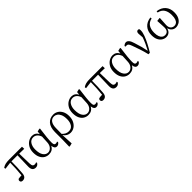

<svg xmlns="http://www.w3.org/2000/svg" viewBox="445 -2219 4117 4117"><g transform="rotate(-45 2503.5 -160.5)"><path d="M465 -451 473 -141Q475 -89 491 -70Q507 -51 537 -51Q564 -51 589 -63L597 -41Q565 14 508 14Q403 14 405 -116Q405 -221 414 -452H230Q231 -273 216 -104Q211 -43 183.5 -15Q156 13 110 13Q85 13 69.5 0.5Q54 -12 54 -34Q54 -51 59.5 -61Q65 -71 76 -78Q118 -86 171 -87Q190 -272 191 -450L28 -430L22 -463Q61 -491 106.5 -502.5Q152 -514 229 -514H612L615 -448Z M1061 -191 1070 -363Q1050 -423 1012 -455Q974 -487 924 -487Q850 -487 810 -425Q770 -363 770 -273Q770 -151 813 -89.5Q856 -28 921 -28Q974 -28 1015 -72.5Q1056 -117 1061 -191ZM1221 -60 1230 -37Q1217 -15 1196 -0.5Q1175 14 1146 14Q1115 14 1096 -8.5Q1077 -31 1070 -84Q1044 -33 1003 -9.5Q962 14 907 14Q848 14 799 -15.5Q750 -45 721 -105Q692 -165 692 -254Q692 -342 727.5 -403Q763 -464 817 -496Q871 -528 927 -528Q975 -528 1012.5 -504.5Q1050 -481 1074 -434L1081 -507L1148 -523L1161 -514Q1124 -248 1124 -132Q1124 -82 1136.5 -65Q1149 -48 1174 -48Q1198 -48 1221 -60Z M1410 -286 1407 -108Q1439 -74 1475 -55Q1511 -36 1557 -36Q1636 -36 1675.5 -95Q1715 -154 1715 -246Q1715 -335 1691 -388Q1667 -441 1631 -465Q1595 -489 1557 -489Q1486 -489 1449 -436Q1412 -383 1410 -286ZM1334 -4V-235Q1336 -383 1401.5 -455.5Q1467 -528 1574 -528Q1633 -528 1683 -496.5Q1733 -465 1763.5 -406Q1794 -347 1794 -264Q1794 -177 1761.5 -114.5Q1729 -52 1677 -19Q1625 14 1564 14Q1516 14 1474 -9Q1432 -32 1402 -78L1416 189L1341 207L1329 198Z M2256 -191 2265 -363Q2245 -423 2207 -455Q2169 -487 2119 -487Q2045 -487 2005 -425Q1965 -363 1965 -273Q1965 -151 2008 -89.5Q2051 -28 2116 -28Q2169 -28 2210 -72.5Q2251 -117 2256 -191ZM2416 -60 2425 -37Q2412 -15 2391 -0.5Q2370 14 2341 14Q2310 14 2291 -8.5Q2272 -31 2265 -84Q2239 -33 2198 -9.5Q2157 14 2102 14Q2043 14 1994 -15.5Q1945 -45 1916 -105Q1887 -165 1887 -254Q1887 -342 1922.5 -403Q1958 -464 2012 -496Q2066 -528 2122 -528Q2170 -528 2207.5 -504.5Q2245 -481 2269 -434L2276 -507L2343 -523L2356 -514Q2319 -248 2319 -132Q2319 -82 2331.5 -65Q2344 -48 2369 -48Q2393 -48 2416 -60Z M2909 -451 2917 -141Q2919 -89 2935 -70Q2951 -51 2981 -51Q3008 -51 3033 -63L3041 -41Q3009 14 2952 14Q2847 14 2849 -116Q2849 -221 2858 -452H2674Q2675 -273 2660 -104Q2655 -43 2627.5 -15Q2600 13 2554 13Q2529 13 2513.5 0.5Q2498 -12 2498 -34Q2498 -51 2503.5 -61Q2509 -71 2520 -78Q2562 -86 2615 -87Q2634 -272 2635 -450L2472 -430L2466 -463Q2505 -491 2550.5 -502.5Q2596 -514 2673 -514H3056L3059 -448Z M3505 -191 3514 -363Q3494 -423 3456 -455Q3418 -487 3368 -487Q3294 -487 3254 -425Q3214 -363 3214 -273Q3214 -151 3257 -89.5Q3300 -28 3365 -28Q3418 -28 3459 -72.5Q3500 -117 3505 -191ZM3665 -60 3674 -37Q3661 -15 3640 -0.5Q3619 14 3590 14Q3559 14 3540 -8.5Q3521 -31 3514 -84Q3488 -33 3447 -9.5Q3406 14 3351 14Q3292 14 3243 -15.5Q3194 -45 3165 -105Q3136 -165 3136 -254Q3136 -342 3171.5 -403Q3207 -464 3261 -496Q3315 -528 3371 -528Q3419 -528 3456.5 -504.5Q3494 -481 3518 -434L3525 -507L3592 -523L3605 -514Q3568 -248 3568 -132Q3568 -82 3580.5 -65Q3593 -48 3618 -48Q3642 -48 3665 -60Z M3703 -460 3693 -485Q3731 -523 3771 -523Q3848 -523 3889 -379Q3945 -210 3974 -61Q4054 -208 4101 -343Q4092 -424 4092 -461Q4092 -527 4141 -528Q4167 -528 4173 -517Q4178 -505 4178 -472Q4178 -416 4148 -335.5Q4118 -255 4072 -167.5Q4026 -80 3976 1L3932 2Q3908 -101 3877.5 -191.5Q3847 -282 3815 -370Q3797 -421 3779.5 -442.5Q3762 -464 3735 -464Q3717 -464 3703 -460Z M4704 -492 4708 -527Q4829 -511 4895 -436Q4961 -361 4961 -246Q4961 -154 4931.5 -96.5Q4902 -39 4855.5 -12.5Q4809 14 4759 14Q4705 14 4665.5 -17.5Q4626 -49 4610 -111Q4595 -47 4556.5 -16.5Q4518 14 4465 14Q4416 14 4370 -13Q4324 -40 4295 -96.5Q4266 -153 4266 -242Q4266 -359 4331.5 -435Q4397 -511 4518 -527L4522 -492Q4428 -472 4386 -406.5Q4344 -341 4344 -238Q4344 -167 4361.5 -121.5Q4379 -76 4408 -55Q4437 -34 4471 -34Q4524 -34 4552.5 -66Q4581 -98 4581 -165Q4581 -198 4577 -250Q4573 -302 4570 -370L4647 -379L4655 -374Q4653 -314 4648 -256.5Q4643 -199 4643 -167Q4643 -100 4676 -67Q4709 -34 4759 -34Q4791 -34 4819 -53Q4847 -72 4864.5 -116.5Q4882 -161 4882 -237Q4882 -341 4840 -406.5Q4798 -472 4704 -492Z"/></g></svg>

Font: Han-Nom Khai
Style: Regular
Weight: 400
Version: Version 1.200;June 22, 2023;FontCreator 14.0.0.2814 64-bit